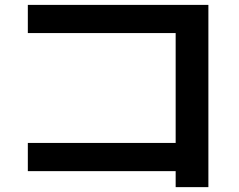

<svg xmlns="http://www.w3.org/2000/svg" viewBox="-20 -728 978 785"><path d="M698.2 -28.3H93.8V-143.6H698.2V-592.8H93.8V-708H832V37.1H698.2Z"/></svg>

Font: Pretendard
Style: Bold
Weight: 700
Designer: Base glyphs from Inter by Rasmus Andersson; Hangeul glyphs from Noto Sans CJK(Source Han Sans) by Jang Soo-young and Kan
Foundry: Kil Hyung-jin
Version: Version 1.309